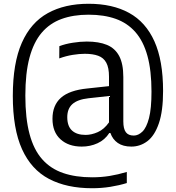

<svg xmlns="http://www.w3.org/2000/svg" viewBox="-20 -769 934 1019"><path d="M469 230Q334 230 240 180.5Q146 131 97 23Q48 -85 48 -260Q48 -434 95.8 -541.8Q143.5 -649.5 233.5 -699.2Q323.5 -749 450 -749Q577 -749 665.2 -700.5Q753.5 -652 799.5 -549.8Q845.5 -447.5 845.5 -286Q845.5 -179.5 823.2 -114.5Q801 -49.5 762.8 -20.2Q724.5 9 677 9Q633 9 605.2 -10.2Q577.5 -29.5 566 -63H560Q536.5 -26.5 497.8 -8.8Q459 9 414 9Q343.5 9 301 -29.8Q258.5 -68.5 258.5 -138.5Q258.5 -210 303.2 -250Q348 -290 444 -299.5L578.5 -314L587 -262.5L449.5 -247.5Q391.5 -241 364.2 -216.5Q337 -192 337 -147Q337 -99.5 362.2 -76.2Q387.5 -53 434 -53Q465.5 -53 499 -67.8Q532.5 -82.5 558.5 -119.5V-362.5Q558.5 -409.5 544.2 -436Q530 -462.5 501.2 -473Q472.5 -483.5 430 -483.5Q401.5 -483.5 365.8 -477.8Q330 -472 294.5 -459L295 -524Q326.5 -536 366.2 -542.2Q406 -548.5 440.5 -548.5Q504.5 -548.5 547.5 -530.8Q590.5 -513 612.5 -471.8Q634.5 -430.5 634.5 -360V-124.5Q634.5 -85.5 647.8 -67.5Q661 -49.5 690 -49.5Q714 -49.5 735.8 -70.5Q757.5 -91.5 770.8 -142.2Q784 -193 784 -282.5Q784 -394.5 762.5 -472.5Q741 -550.5 698.5 -598.8Q656 -647 594 -669Q532 -691 450 -691Q369 -691 306.5 -668.2Q244 -645.5 201.2 -595.2Q158.5 -545 136.5 -463Q114.5 -381 114.5 -261.5Q114.5 -141 136.8 -57.8Q159 25.5 203.8 76Q248.5 126.5 314.8 149.2Q381 172 469 172Q517 172 561.8 164.8Q606.5 157.5 653 143.5V202.5Q612.5 215 565.8 222.5Q519 230 469 230Z"/></svg>

Font: Encode Sans SC SemiCondensed
Style: Regular
Weight: 400
Width: 4
Designer: Multiple Designers
Foundry: Impallari Type
Version: Version 3.002